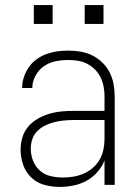

<svg xmlns="http://www.w3.org/2000/svg" viewBox="-20 -727 540 755"><path d="M214 8Q184 8 154.5 0Q125 -8 103 -29Q81 -50 71 -79Q61 -108 61 -138Q61 -163 68 -186.5Q75 -210 90.5 -228.5Q106 -247 127.5 -259.5Q149 -272 172 -279Q195 -286 219.5 -288.5Q244 -291 268 -291H391V-348Q391 -367 387.5 -386Q384 -405 375.5 -422.5Q367 -440 353.5 -453.5Q340 -467 323 -476Q306 -485 287 -488Q268 -491 248 -491Q223 -491 198 -486Q173 -481 152.5 -466.5Q132 -452 119.5 -429Q107 -406 107 -381H67Q67 -403 74 -424Q81 -445 93.5 -463Q106 -481 124 -494Q142 -507 162.5 -514.5Q183 -522 204.5 -525Q226 -528 248 -528Q273 -528 297 -524Q321 -520 343 -509Q365 -498 382.5 -481Q400 -464 411 -442.5Q422 -421 426.5 -396.5Q431 -372 431 -348V0H391V-96Q381 -71 362.5 -50Q344 -29 320 -16Q296 -3 269 2.5Q242 8 214 8ZM227 -29Q248 -29 269 -32.5Q290 -36 309.5 -44.5Q329 -53 345 -67Q361 -81 371.5 -99Q382 -117 386.5 -138Q391 -159 391 -180V-255H268Q249 -255 230 -253Q211 -251 193 -246.5Q175 -242 157.5 -233.5Q140 -225 126.5 -211.5Q113 -198 107 -179.5Q101 -161 101 -142Q101 -118 110 -95Q119 -72 137 -56Q155 -40 179 -34.5Q203 -29 227 -29ZM313 -633V-707H387V-633ZM113 -633V-707H187V-633Z"/></svg>

Font: Iosevka SS04 Extralight
Style: Regular
Weight: 200
Monospace: yes
Designer: Belleve Invis
Foundry: Belleve Invis
Version: Version 19.0.0; ttfautohint (v1.8.4)